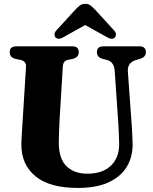

<svg xmlns="http://www.w3.org/2000/svg" viewBox="-20 -934 772 970"><path d="M578 -306 559.5 -576Q556.5 -621.5 519.5 -631.5L500 -636Q469.5 -644.5 469.5 -670Q469.5 -700 502.5 -700H684.5Q717 -700 717 -670Q717 -645.5 687 -636.5L668 -631Q622.5 -618 626 -571.5L645 -308Q647 -282 648.2 -257Q649.5 -232 650 -205Q650.5 -142 621 -92.2Q591.5 -42.5 530 -13.5Q468.5 15.5 372.5 15.5Q231 15.5 159.2 -43.5Q87.5 -102.5 88 -204Q88 -223.5 90.2 -257.5Q92.5 -291.5 94.5 -325L111.5 -598Q113 -624.5 83.5 -631.5L60 -636Q29 -643.5 29 -670Q29 -700 62.5 -700H345Q378 -700 378 -670Q378 -644.5 347.5 -636.5L323 -631.5Q299 -626 297.5 -598.5L280.5 -322Q279 -289.5 278.2 -262.8Q277.5 -236 277 -216.5Q276.5 -133.5 315.2 -95Q354 -56.5 422 -56.5Q497.5 -56.5 540 -96.8Q582.5 -137 582 -207.5Q581.5 -241.5 580.2 -263.8Q579 -286 578 -306ZM302 -747Q276.5 -731 261.5 -744Q256 -749.5 255.2 -759.2Q254.5 -769 264.5 -780L359 -883.5Q372 -897.5 383 -906Q394 -914.5 410.5 -914.5Q427 -914.5 438 -906Q449 -897.5 462 -883.5L556.5 -780Q566.5 -769 565.8 -759.2Q565 -749.5 559.5 -744Q544.5 -731 519 -747L410.5 -807.5Z"/></svg>

Font: Fraunces 72pt S050
Style: Bold
Weight: 700
Version: Version 1.000; ttfautohint (v1.8.3)